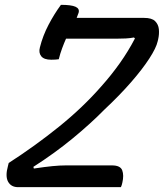

<svg xmlns="http://www.w3.org/2000/svg" viewBox="-20 -774 678 794"><path d="M480 0H55Q26 0 13.5 -22.5Q1 -45 13 -88L16 -100Q126 -171 224.5 -250.5Q323 -330 399 -417Q441 -464 476 -513.5Q511 -563 538 -615L534 -619Q518 -616 500.5 -615Q483 -614 460 -614H253Q245 -596 237 -574.5Q229 -553 223 -529Q216 -528 208.5 -527.5Q201 -527 192 -527Q162 -527 150.5 -541.5Q139 -556 145 -578Q157 -626 180.5 -671Q204 -716 232 -754Q275 -754 292.5 -746Q310 -738 305 -721Q302 -712 297 -700H576Q608 -700 621.5 -686.5Q635 -673 637 -653Q639 -633 634 -611L632 -603Q626 -576 597.5 -532Q569 -488 522 -434Q475 -380 412 -321Q355 -263 281 -202Q207 -141 118 -84L120 -77Q166 -84 197 -87Q228 -90 252 -90H443Q478 -90 485.5 -69.5Q493 -49 486 -19Q485 -14 483.5 -9Q482 -4 480 0Z"/></svg>

Font: Recursive Mn Csl St
Style: Italic
Weight: 400
Italic angle: -15°
Monospace: yes
Version: Version 1.079;hotconv 1.0.112;makeotfexe 2.5.65598; ttfautoh